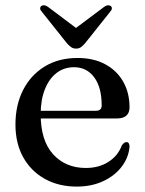

<svg xmlns="http://www.w3.org/2000/svg" viewBox="-20 -695 548 727"><path d="M470.5 -288.5Q470.5 -268 458.5 -257.2Q446.5 -246.5 423 -246.5H104.5V-275.5H342.5Q365 -275.5 365 -295.5Q365 -364.5 336.5 -402.5Q308 -440.5 260.5 -440.5Q222.5 -440.5 194.2 -418.8Q166 -397 150 -357Q134 -317 134 -262.5Q134 -162.5 181.2 -110.8Q228.5 -59 305 -59Q354.5 -59 390.8 -82.2Q427 -105.5 441 -144Q446.5 -151.5 450.5 -154.2Q454.5 -157 459 -157Q465 -157 467.8 -151.8Q470.5 -146.5 470.5 -139.5Q467 -98 440.5 -63.5Q414 -29 370.2 -8.8Q326.5 11.5 270.5 11.5Q202 11.5 149.5 -17.8Q97 -47 67.8 -99.8Q38.5 -152.5 38.5 -223.5Q38.5 -296.5 67 -353.2Q95.5 -410 148.5 -442.8Q201.5 -475.5 274 -475.5Q334 -475.5 378.2 -451.8Q422.5 -428 446.5 -385.8Q470.5 -343.5 470.5 -288.5ZM288 -574 161 -669.5Q153.5 -674.5 147 -675Q140.5 -675.5 136 -672Q132 -669 132 -663.2Q132 -657.5 138 -651L233.5 -531Q242 -521.5 249.8 -516.2Q257.5 -511 268 -511Q279 -511 286.2 -516.2Q293.5 -521.5 302 -531L397.5 -651Q403.5 -657.5 403.5 -663.2Q403.5 -669 399.5 -672Q395 -675.5 388.5 -675Q382 -674.5 375 -669.5L247.5 -574Z"/></svg>

Font: Fraunces 36pt
Style: Regular
Weight: 400
Version: Version 1.000;[b76b70a41]